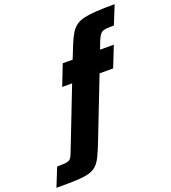

<svg xmlns="http://www.w3.org/2000/svg" viewBox="-313 -864 1053 1183"><g transform="rotate(-20 214.0 -272.5)"><path d="M-148 198 -99 76Q-68 76 -49.5 74.5Q-31 73 -20.5 67.5Q-10 62 -3 49Q4 36 12 14L163 -374H98L151 -510H216L252 -600Q268 -639 283.5 -664.5Q299 -690 320.5 -706Q342 -722 374.5 -729.5Q407 -737 455.5 -740Q504 -743 576 -743L527 -621Q497 -621 478.5 -619.5Q460 -618 448.5 -611Q437 -604 428 -588Q419 -572 408 -543L396 -510H486L432 -374H343L188 24Q168 75 152 107.5Q136 140 116 158.5Q96 177 64.5 185.5Q33 194 -18 196Q-69 198 -148 198Z"/></g></svg>

Font: Saira SemiCondensed Black
Style: Italic
Weight: 900
Width: 4
Italic angle: -12°
Designer: Hector Gatti with collaboration of the Omnibus-Type team
Foundry: Omnibus-Type
Version: Version 1.101